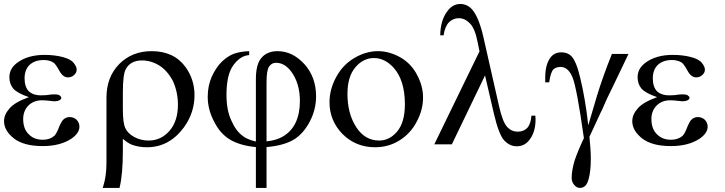

<svg xmlns="http://www.w3.org/2000/svg" viewBox="-20 -714 3587 950"><path d="M123 -233.4Q65.4 -252.9 44.9 -276.4Q26.4 -299.8 26.4 -332Q26.4 -374 63.5 -402.3Q116.2 -442.4 200.2 -442.4Q250 -442.4 291 -431.6Q331.1 -420.9 344.7 -402.3Q359.4 -384.8 359.4 -369.1Q359.4 -354.5 346.7 -342.8Q334 -331.1 316.4 -331.1Q291 -331.1 273.4 -364.3Q254.9 -398.4 243.2 -405.3Q223.6 -417 196.3 -417Q152.3 -417 126 -392.6Q101.6 -368.2 101.6 -326.2Q101.6 -285.2 122.1 -262.7Q144.5 -242.2 180.7 -242.2Q194.3 -242.2 209 -243.2Q233.4 -247.1 247.1 -247.1Q268.6 -247.1 274.4 -242.2Q283.2 -236.3 283.2 -230.5Q283.2 -222.7 276.4 -219.7Q268.6 -212.9 246.1 -212.9Q241.2 -212.9 229.5 -214.8Q204.1 -217.8 187.5 -217.8Q147.5 -217.8 121.1 -192.4Q94.7 -166 94.7 -125Q94.7 -76.2 122.1 -49.8Q148.4 -22.5 191.4 -22.5Q226.6 -22.5 249 -42Q260.7 -53.7 274.4 -90.8Q285.2 -114.3 291 -120.1Q305.7 -134.8 324.2 -134.8Q343.8 -134.8 358.4 -122.1Q373 -107.4 373 -86.9Q373 -55.7 334 -28.3Q278.3 8.8 191.4 8.8Q98.6 8.8 49.8 -28.3Q0 -67.4 0 -114.3Q0 -147.5 27.3 -177.7Q52.7 -208 123 -233.4Z M587.9 -27.3Q587.9 -12.7 587.9 30.3Q587.9 151.4 571.3 215.8Q543.9 215.8 488.3 215.8Q498 184.6 501 165Q506.8 131.8 506.8 82Q506.8 -22.5 506.8 -230.5Q506.8 -333 570.3 -397.5Q633.8 -460.9 730.5 -460.9Q840.8 -460.9 898.4 -381.8Q942.4 -320.3 942.4 -243.2Q942.4 -155.3 888.7 -82Q816.4 14.6 707 14.6Q668 14.6 634.8 2.9Q613.3 -4.9 587.9 -27.3ZM587.9 -173.8Q587.9 -106.4 599.6 -81.1Q611.3 -54.7 642.6 -37.1Q674.8 -18.6 715.8 -18.6Q776.4 -18.6 818.4 -66.4Q860.4 -114.3 860.4 -196.3Q860.4 -257.8 835.9 -312.5Q808.6 -364.3 768.6 -389.6Q727.5 -415 682.6 -415Q626 -415 602.5 -372.1Q587.9 -345.7 587.9 -256.8Q587.9 -229.5 587.9 -173.8Z M1246.1 -13.7Q1246.1 -90.8 1246.1 -322.3Q1246.1 -397.5 1274.4 -428.7Q1302.7 -460.9 1353.5 -460.9Q1427.7 -460.9 1487.3 -395.5Q1543.9 -332 1543.9 -236.3Q1543.9 -171.9 1512.7 -112.3Q1480.5 -50.8 1430.7 -21.5Q1380.9 6.8 1298.8 13.7Q1298.8 81.1 1298.8 215.8Q1285.2 215.8 1246.1 215.8Q1246.1 165 1246.1 13.7Q1170.9 6.8 1121.1 -21.5Q1070.3 -50.8 1040 -111.3Q1007.8 -170.9 1007.8 -235.4Q1007.8 -290 1028.3 -335.9Q1049.8 -381.8 1078.1 -409.2Q1106.4 -436.5 1137.7 -448.2Q1168 -459 1212.9 -460.9Q1212.9 -454.1 1212.9 -441.4Q1168.9 -438.5 1134.8 -391.6Q1100.6 -345.7 1100.6 -244.1Q1100.6 -169.9 1124 -119.1Q1146.5 -66.4 1181.6 -41Q1204.1 -23.4 1246.1 -13.7ZM1298.8 -14.6Q1347.7 -19.5 1378.9 -38.1Q1420.9 -62.5 1442.4 -106.4Q1463.9 -152.3 1463.9 -213.9Q1463.9 -302.7 1419.9 -361.3Q1387.7 -403.3 1345.7 -403.3Q1324.2 -403.3 1311.5 -384.8Q1298.8 -366.2 1298.8 -306.6Q1298.8 -282.2 1298.8 -233.4Q1298.8 -178.7 1298.8 -14.6Z M2073.2 -231.4Q2073.2 -169.9 2042 -112.3Q2011.7 -53.7 1957 -19.5Q1902.3 14.6 1835.9 14.6Q1741.2 14.6 1675.8 -49.8Q1610.4 -116.2 1610.4 -208Q1610.4 -272.5 1643.6 -333Q1676.8 -394.5 1734.4 -427.7Q1791 -460.9 1850.6 -460.9Q1906.2 -460.9 1961.9 -429.7Q2015.6 -398.4 2043.9 -342.8Q2073.2 -288.1 2073.2 -231.4ZM1983.4 -198.2Q1983.4 -318.4 1925.8 -380.9Q1882.8 -426.8 1830.1 -426.8Q1777.3 -426.8 1738.3 -380.9Q1699.2 -335 1699.2 -249Q1699.2 -151.4 1743.2 -84Q1786.1 -18.6 1856.4 -18.6Q1907.2 -18.6 1945.3 -63.5Q1983.4 -109.4 1983.4 -198.2Z M2379.9 -340.8Q2338.9 -255.9 2215.8 0Q2194.3 0 2128.9 0Q2184.6 -115.2 2352.5 -460Q2350.6 -470.7 2343.8 -502.9Q2330.1 -574.2 2304.7 -598.6Q2280.3 -624 2250 -624Q2222.7 -624 2202.1 -604.5Q2181.6 -584 2174.8 -539.1Q2168.9 -539.1 2158.2 -539.1Q2159.2 -615.2 2195.3 -661.1Q2220.7 -694.3 2257.8 -694.3Q2291 -694.3 2315.4 -668Q2349.6 -628.9 2372.1 -529.3Q2397.5 -414.1 2450.2 -184.6Q2467.8 -108.4 2490.2 -85Q2511.7 -62.5 2542 -62.5Q2570.3 -62.5 2588.9 -81.1Q2606.4 -100.6 2609.4 -141.6Q2616.2 -141.6 2628.9 -141.6Q2629.9 -128.9 2629.9 -123Q2629.9 -58.6 2597.7 -19.5Q2574.2 9.8 2536.1 9.8Q2502 9.8 2474.6 -19.5Q2448.2 -47.9 2423.8 -151.4Q2409.2 -213.9 2379.9 -340.8Z M3007.8 -447.3Q3028.3 -447.3 3089.8 -447.3Q3082 -429.7 3009.8 -280.3Q2978.5 -217.8 2965.8 -186.5Q2960 -171.9 2952.1 -157.2Q2933.6 -117.2 2896.5 -37.1Q2899.4 -4.9 2901.4 20.5Q2903.3 46.9 2903.3 69.3Q2903.3 134.8 2892.6 170.9Q2885.7 197.3 2875 206.1Q2864.3 215.8 2849.6 215.8Q2834 215.8 2822.3 202.1Q2808.6 187.5 2808.6 167Q2808.6 128.9 2823.2 80.1Q2839.8 31.2 2869.1 -30.3Q2834 -280.3 2812.5 -332Q2791 -382.8 2753.9 -382.8Q2730.5 -382.8 2717.8 -370.1Q2704.1 -355.5 2697.3 -306.6Q2691.4 -306.6 2677.7 -306.6Q2677.7 -321.3 2677.7 -329.1Q2677.7 -395.5 2704.1 -429.7Q2723.6 -455.1 2757.8 -455.1Q2787.1 -455.1 2805.7 -437.5Q2831.1 -413.1 2850.6 -330.1Q2877 -220.7 2890.6 -93.8Q2905.3 -142.6 2933.6 -239.3Q2962.9 -335.9 3007.8 -447.3Z M3231.4 -233.4Q3173.8 -252.9 3153.3 -276.4Q3134.8 -299.8 3134.8 -332Q3134.8 -374 3171.9 -402.3Q3224.6 -442.4 3308.6 -442.4Q3358.4 -442.4 3399.4 -431.6Q3439.5 -420.9 3453.1 -402.3Q3467.8 -384.8 3467.8 -369.1Q3467.8 -354.5 3455.1 -342.8Q3442.4 -331.1 3424.8 -331.1Q3399.4 -331.1 3381.8 -364.3Q3363.3 -398.4 3351.6 -405.3Q3332 -417 3304.7 -417Q3260.7 -417 3234.4 -392.6Q3210 -368.2 3210 -326.2Q3210 -285.2 3230.5 -262.7Q3252.9 -242.2 3289.1 -242.2Q3302.7 -242.2 3317.4 -243.2Q3341.8 -247.1 3355.5 -247.1Q3377 -247.1 3382.8 -242.2Q3391.6 -236.3 3391.6 -230.5Q3391.6 -222.7 3384.8 -219.7Q3377 -212.9 3354.5 -212.9Q3349.6 -212.9 3337.9 -214.8Q3312.5 -217.8 3295.9 -217.8Q3255.9 -217.8 3229.5 -192.4Q3203.1 -166 3203.1 -125Q3203.1 -76.2 3230.5 -49.8Q3256.8 -22.5 3299.8 -22.5Q3335 -22.5 3357.4 -42Q3369.1 -53.7 3382.8 -90.8Q3393.6 -114.3 3399.4 -120.1Q3414.1 -134.8 3432.6 -134.8Q3452.1 -134.8 3466.8 -122.1Q3481.4 -107.4 3481.4 -86.9Q3481.4 -55.7 3442.4 -28.3Q3386.7 8.8 3299.8 8.8Q3207 8.8 3158.2 -28.3Q3108.4 -67.4 3108.4 -114.3Q3108.4 -147.5 3135.7 -177.7Q3161.1 -208 3231.4 -233.4Z"/></svg>

Font: Griech2
Style: Regular
Weight: 400
Version: 001.007